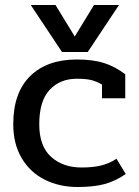

<svg xmlns="http://www.w3.org/2000/svg" viewBox="-20 -733 556 768"><path d="M103 -713H202L279 -587L356 -713H456L331 -525H228ZM33 -236Q33 -362 100.5 -428.5Q168 -495 287 -495Q352 -495 396 -481Q440 -467 481 -436V-340H388V-395Q365 -408 344 -413Q323 -418 287 -418Q220 -418 178.5 -373.5Q137 -329 137 -236Q137 -148 184.5 -105.5Q232 -63 306 -63Q352 -63 384.5 -71Q417 -79 446 -98L483 -37Q441 -8 397.5 3.5Q354 15 290 15Q218 15 159.5 -14Q101 -43 67 -100Q33 -157 33 -236Z"/></svg>

Font: Pridi
Style: Regular
Weight: 400
Designer: Katatrad Team
Foundry: CadsonDemak
Version: Version 1.001